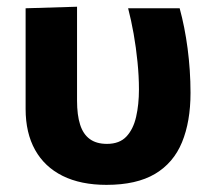

<svg xmlns="http://www.w3.org/2000/svg" viewBox="-20 -523 612 557"><path d="M288.8 13.3Q214.4 13.3 161.8 -12.7Q109.3 -38.8 81.8 -88.1Q54.3 -137.4 54.3 -206.9Q54.3 -231.7 54.3 -251.6Q54.3 -271.6 54.3 -291.2Q54.3 -355 54.3 -402.4Q54.3 -449.8 54.3 -499L203.5 -503.5Q203.5 -420.3 203.5 -350Q203.5 -279.8 203.5 -231.1Q203.5 -189.3 212.4 -161.5Q221.2 -133.7 240.4 -119.7Q259.5 -105.6 290.3 -105.6Q326.8 -105.6 346.8 -127Q366.8 -148.4 374.9 -184.2Q383.1 -219.9 383.1 -263.4Q383.1 -301.6 378.9 -343.2Q374.8 -384.8 367.7 -425Q360.5 -465.1 351.7 -499H501.2Q508.5 -472.3 514.3 -443.1Q520.1 -413.9 524.2 -382.8Q528.3 -351.6 530.5 -319.2Q532.7 -286.7 532.7 -253.7Q532.7 -170.2 508 -110.3Q483.4 -50.4 429.7 -18.5Q376 13.3 288.8 13.3Z"/></svg>

Font: Commissioner Thin
Style: Regular
Weight: 100
Designer: Kostas Bartsokas
Foundry: Kostas Bartsokas
Version: Version 1.001;gftools[0.9.23]